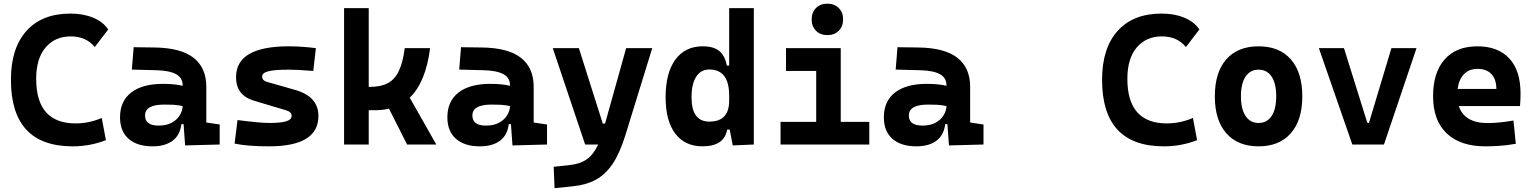

<svg xmlns="http://www.w3.org/2000/svg" viewBox="-20 -776 8243 1031"><path d="M370.1 9.8Q38.6 9.8 38.6 -347.7Q38.6 -517.1 122.1 -610.1Q205.6 -703.1 358.4 -703.1Q427.2 -703.1 480.5 -680.9Q533.7 -658.7 561 -617.7L488.8 -523.4Q442.4 -580.6 359.4 -580.6Q275.4 -580.6 224.9 -521.2Q174.3 -461.9 174.3 -352.5Q174.3 -113.3 386.7 -113.3Q457.5 -113.3 526.4 -142.6L548.8 -23.4Q463.9 9.8 370.1 9.8Z M798.8 9.8Q716.3 9.8 670.4 -30.8Q624.5 -71.3 624.5 -146Q624.5 -232.9 684.6 -279.3Q744.6 -325.7 855 -325.7Q887.2 -325.7 912.4 -323.2Q937.5 -320.8 960.9 -315.4V-316.9Q960.9 -358.4 925.5 -377.7Q890.1 -397 820.3 -398.9L688 -402.3L697.8 -522.5L810.5 -521Q951.2 -519 1019.5 -465.6Q1087.9 -412.1 1087.9 -309.6V-118.2L1159.7 -107.4V0L974.1 4.9L965.8 -109.4H954.1Q946.8 -49.8 906.5 -20Q866.2 9.8 798.8 9.8ZM758.8 -155.8Q758.8 -101.6 831.5 -101.6Q873.5 -101.6 901.9 -116.9Q930.2 -132.3 945.1 -156.5Q960 -180.7 960.9 -206.5Q932.6 -212.4 909.7 -213.4Q886.7 -214.4 861.3 -214.4Q758.8 -214.4 758.8 -155.8Z M1424.8 9.8Q1308.6 9.8 1239.7 -4.9L1255.4 -131.3Q1316.9 -123.5 1358.9 -119.6Q1400.9 -115.7 1424.8 -115.7Q1488.8 -115.7 1517.3 -124.8Q1545.9 -133.8 1545.9 -153.8Q1545.9 -175.8 1515.1 -184.1L1351.6 -232.9Q1299.3 -247.1 1273.4 -278.6Q1247.6 -310.1 1247.6 -362.3Q1247.6 -527.3 1531.2 -527.3Q1564.5 -527.3 1600.3 -524.9Q1636.2 -522.5 1676.3 -517.6L1662.1 -395Q1617.7 -398.9 1584.5 -400.4Q1551.3 -401.9 1528.3 -401.9Q1454.6 -401.9 1421.1 -393.3Q1387.7 -384.8 1387.7 -365.2Q1387.7 -342.3 1417 -335.4L1557.1 -295.4Q1689.9 -260.7 1689.9 -153.3Q1689.9 9.8 1424.8 9.8Z M1827.6 0V-732.4H1960V-309.6H1967.8Q2025.9 -309.6 2063.2 -329.8Q2100.6 -350.1 2122.1 -395.8Q2143.6 -441.4 2153.3 -517.6H2289.6Q2266.1 -333.5 2180.2 -251.5L2322.8 0H2166L2068.8 -192.4Q2033.7 -184.1 1992.2 -184.1H1960V0Z M2556.6 9.8Q2474.1 9.8 2428.2 -30.8Q2382.3 -71.3 2382.3 -146Q2382.3 -232.9 2442.4 -279.3Q2502.4 -325.7 2612.8 -325.7Q2645 -325.7 2670.2 -323.2Q2695.3 -320.8 2718.8 -315.4V-316.9Q2718.8 -358.4 2683.3 -377.7Q2647.9 -397 2578.1 -398.9L2445.8 -402.3L2455.6 -522.5L2568.4 -521Q2709 -519 2777.3 -465.6Q2845.7 -412.1 2845.7 -309.6V-118.2L2917.5 -107.4V0L2731.9 4.9L2723.6 -109.4H2711.9Q2704.6 -49.8 2664.3 -20Q2624 9.8 2556.6 9.8ZM2516.6 -155.8Q2516.6 -101.6 2589.4 -101.6Q2631.3 -101.6 2659.7 -116.9Q2688 -132.3 2702.9 -156.5Q2717.8 -180.7 2718.8 -206.5Q2690.4 -212.4 2667.5 -213.4Q2644.5 -214.4 2619.1 -214.4Q2516.6 -214.4 2516.6 -155.8Z M3122.1 0 2948.2 -517.6H3088.4L3216.8 -112.3H3229L3342.3 -517.6H3482.4L3336.9 -45.9Q3307.6 47.4 3269.5 104.2Q3231.4 161.1 3179.2 189.2Q3127 217.3 3054.2 224.6L2958 234.4L2953.1 119.6L3042.5 109.9Q3096.2 104 3131.8 78.6Q3167.5 53.2 3191.9 0Z M3752.4 9.8Q3658.2 9.8 3606.2 -58.3Q3554.2 -126.5 3554.2 -253.9Q3554.2 -384.3 3606.4 -455.8Q3658.7 -527.3 3753.4 -527.3Q3812.5 -527.3 3843 -501.7Q3873.5 -476.1 3882.8 -423.8H3895.5V-732.4H4027.8V0L3914.6 4.9L3898.4 -80.1H3884.8Q3868.7 9.8 3752.4 9.8ZM3693.4 -253.9Q3693.4 -123 3789.1 -123Q3895.5 -123 3895.5 -235.4V-262.7Q3895.5 -402.8 3789.1 -402.8Q3743.2 -402.8 3718.3 -364Q3693.4 -325.2 3693.4 -253.9Z M4422.9 -587.4Q4385.3 -587.4 4361.8 -610.8Q4338.4 -634.3 4338.4 -671.9Q4338.4 -709.5 4361.8 -732.9Q4385.3 -756.3 4422.9 -756.3Q4460.4 -756.3 4483.9 -732.9Q4507.3 -709.5 4507.3 -671.9Q4507.3 -634.3 4483.9 -610.8Q4460.4 -587.4 4422.9 -587.4ZM4171.4 0V-121.6H4362.8V-395H4200.7V-517.6H4494.6V-121.6H4647.9V0Z M4900.4 9.8Q4817.9 9.8 4772 -30.8Q4726.1 -71.3 4726.1 -146Q4726.1 -232.9 4786.1 -279.3Q4846.2 -325.7 4956.5 -325.7Q4988.8 -325.7 5013.9 -323.2Q5039.1 -320.8 5062.5 -315.4V-316.9Q5062.5 -358.4 5027.1 -377.7Q4991.7 -397 4921.9 -398.9L4789.6 -402.3L4799.3 -522.5L4912.1 -521Q5052.7 -519 5121.1 -465.6Q5189.5 -412.1 5189.5 -309.6V-118.2L5261.2 -107.4V0L5075.7 4.9L5067.4 -109.4H5055.7Q5048.3 -49.8 5008.1 -20Q4967.8 9.8 4900.4 9.8ZM4860.4 -155.8Q4860.4 -101.6 4933.1 -101.6Q4975.1 -101.6 5003.4 -116.9Q5031.7 -132.3 5046.6 -156.5Q5061.5 -180.7 5062.5 -206.5Q5034.2 -212.4 5011.2 -213.4Q4988.3 -214.4 4962.9 -214.4Q4860.4 -214.4 4860.4 -155.8Z M6229.5 9.8Q5897.9 9.8 5897.9 -347.7Q5897.9 -517.1 5981.4 -610.1Q6064.9 -703.1 6217.8 -703.1Q6286.6 -703.1 6339.8 -680.9Q6393.1 -658.7 6420.4 -617.7L6348.1 -523.4Q6301.8 -580.6 6218.8 -580.6Q6134.8 -580.6 6084.2 -521.2Q6033.7 -461.9 6033.7 -352.5Q6033.7 -113.3 6246.1 -113.3Q6316.9 -113.3 6385.7 -142.6L6408.2 -23.4Q6323.2 9.8 6229.5 9.8Z M6738.3 9.8Q6626.5 9.8 6564.9 -60.5Q6503.4 -130.9 6503.4 -258.8Q6503.4 -387.2 6564.9 -457.3Q6626.5 -527.3 6738.3 -527.3Q6850.1 -527.3 6911.6 -457.3Q6973.1 -387.2 6973.1 -258.8Q6973.1 -130.9 6911.6 -60.5Q6850.1 9.8 6738.3 9.8ZM6738.3 -115.7Q6783.7 -115.7 6808.3 -153.1Q6833 -190.4 6833 -258.8Q6833 -327.6 6808.3 -364.7Q6783.7 -401.9 6738.3 -401.9Q6693.4 -401.9 6668.5 -364.7Q6643.6 -327.6 6643.6 -258.8Q6643.6 -190.4 6668.5 -153.1Q6693.4 -115.7 6738.3 -115.7Z M7241.7 0 7062 -517.6H7196.8L7322.3 -116.2H7331.1L7451.7 -517.6H7586.4L7411.6 0Z M7956.1 9.8Q7821.8 9.8 7748.5 -59.8Q7675.3 -129.4 7675.3 -259.8Q7675.3 -386.7 7737.5 -457Q7799.8 -527.3 7913.1 -527.3Q8023.9 -527.3 8084.5 -462.4Q8145 -397.5 8145 -273.4Q8145 -238.3 8142.1 -206.5H7813.5Q7843.8 -115.2 7967.8 -115.2Q8002.9 -115.2 8037.1 -118.9Q8071.3 -122.6 8106.9 -128.9L8119.6 -3.9Q8069.8 4.9 8028.8 7.3Q7987.8 9.8 7956.1 9.8ZM7914.1 -406.2Q7869.1 -406.2 7841.6 -378.2Q7814 -350.1 7807.1 -298.3H8015.1Q8015.1 -350.6 7988.5 -378.4Q7961.9 -406.2 7914.1 -406.2Z"/></svg>

Font: Caskaydia Cove
Style: Bold
Weight: 700
Monospace: yes
Designer: Aaron Bell
Foundry: Saja Typeworks
Version: Version 4.300; ttfautohint (v1.8.3)